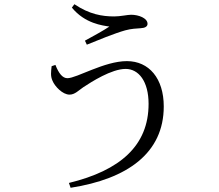

<svg xmlns="http://www.w3.org/2000/svg" viewBox="-20 -828 1040 911"><path d="M307 40 315 63C585 21 757 -102 757 -323C757 -456 687 -538 582 -538C475 -538 344 -457 300 -457C277 -457 259 -479 243 -520L225 -514C222 -487 219 -467 229 -445C240 -418 277 -379 310 -379C335 -379 353 -399 375 -414C413 -439 509 -501 576 -501C638 -501 685 -442 685 -335C685 -137 550 -19 307 40ZM383 -635 392 -616C441 -636 524 -670 574 -684C603 -692 630 -693 646 -694C668 -695 680 -702 680 -715C680 -742 638 -758 602 -758C585 -758 551 -750 522 -750C465 -750 404 -760 333 -808L321 -792C383 -716 467 -707 499 -702C471 -683 425 -658 383 -635Z"/></svg>

Font: Source Han Serif CN
Style: Regular
Weight: 400
Designer: Ryoko NISHIZUKA 西塚涼子 (kana & ideographs); Frank Grießhammer (Latin, Greek & Cyrillic); Wenlong ZHANG 张文龙 (bopomofo); San
Foundry: Adobe
Version: Version 2.003;hotconv 1.1.1;makeotfexe 2.6.0